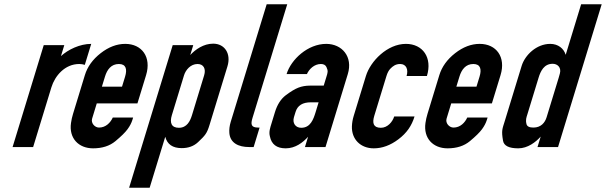

<svg xmlns="http://www.w3.org/2000/svg" viewBox="-20 -687 2870 897"><path d="M376.2 -384 406.2 -482C352.7 -482 298.5 -455.4 264.8 -425L280.3 -476H184.3L38.8 0H134.8L220.1 -279C236.5 -332.7 283 -388 350.4 -388C359.6 -388 368.7 -386.3 376.2 -384Z M442.6 -91C423 -91 403.9 -111.7 410.4 -133L432.1 -204H622.1L662.5 -336C688.4 -420.6 642.7 -482 565.1 -482C525.8 -482 487.5 -467.5 450.3 -438.5C413.1 -409.5 388.5 -375.3 376.5 -336L321.2 -155C316.9 -141 313.7 -126.8 311.7 -112.5C301.4 -41 347.3 6 414.9 6C457.6 6 492.3 -5.2 519.2 -27.5C546 -49.8 564.8 -68.3 575.6 -83C586.5 -97.7 594.1 -112.3 598.6 -127L602 -138H507C496.3 -114.3 474.5 -91 442.6 -91ZM535.4 -388C569.4 -388 574.7 -362.8 564.4 -329L550 -282H456L470.4 -329C480.5 -362.2 499.7 -388 535.4 -388Z M868.8 -430 882.8 -476H786.8L583.2 190H679.2L752 -48C761.2 -12.7 786.8 5 828.8 5C860.1 5 885.6 -4.3 905.4 -23C938.7 -54.6 946.6 -63.2 958.8 -103L1042.6 -377C1060.6 -436 1030 -483 976 -483C931.1 -483 892.9 -455.9 868.8 -430ZM902.9 -388C931.1 -388 943.1 -365.5 933.7 -335L876.9 -149C868.3 -121 853.1 -90 815.8 -90C780.8 -90 771.9 -113.1 782.9 -149L839.7 -335C847.6 -360.8 870.8 -388 902.9 -388Z M1321.9 -667H1225.9L1058 -118C1052.3 -99.3 1050.2 -81.8 1051.5 -65.5C1055.3 -18.8 1094.2 0 1144 0H1165L1192.8 -91H1185.8C1153 -91 1150.3 -105.7 1159.9 -137Z M1419.3 -48 1404.7 0H1500.7L1604.9 -341C1629.7 -422.2 1577.9 -482 1504 -482C1418.1 -482 1339.9 -409.5 1318.9 -341H1413.9C1424.3 -364.3 1448.2 -388 1479.3 -388C1491.9 -388 1500.5 -383.3 1505 -374C1514.1 -355 1510.9 -347.5 1504.9 -328L1492.4 -287H1428.4C1408.4 -287 1390.3 -283.8 1374 -277.5C1357.7 -271.2 1338.1 -259.3 1315.1 -242C1292.2 -224.7 1275.3 -198.3 1264.5 -163L1248 -109C1242.3 -90.3 1235.2 -70.7 1240.9 -50C1248.2 -12.7 1272.8 6 1314.8 6C1360.2 6 1395 -21.2 1419.3 -48ZM1432.5 -209H1468.5L1454.5 -163C1444.2 -129.4 1430.5 -90 1387.2 -90C1360.6 -90 1344.9 -111.9 1353.4 -140L1360.8 -164C1370.2 -194.9 1394.4 -209 1432.5 -209Z M1759.5 -90C1724.9 -90 1717.9 -111.1 1728.6 -146L1785.5 -332C1790 -346.7 1795.9 -357.8 1803.2 -365.5C1815.2 -378 1828.2 -388 1849.6 -388C1877.9 -388 1888.8 -362.5 1879.5 -332H1974.5C2000.8 -418 1955.2 -482 1876.3 -482C1789.3 -482 1710.6 -401.2 1689.5 -332L1632.6 -146C1627.5 -129.3 1624.7 -113 1624.1 -97C1622 -35.9 1665 6 1726.1 6C1765.5 6 1803.8 -8 1841 -36C1880.8 -65.9 1903.5 -99.8 1916.7 -143H1821.7C1814 -117.8 1790.7 -90 1759.5 -90Z M2098.6 -91C2079 -91 2059.9 -111.7 2066.4 -133L2088.1 -204H2278.1L2318.5 -336C2344.4 -420.6 2298.7 -482 2221.1 -482C2181.8 -482 2143.5 -467.5 2106.3 -438.5C2069.1 -409.5 2044.5 -375.3 2032.5 -336L1977.2 -155C1972.9 -141 1969.7 -126.8 1967.7 -112.5C1957.4 -41 2003.3 6 2070.9 6C2113.6 6 2148.3 -5.2 2175.2 -27.5C2202 -49.8 2220.8 -68.3 2231.6 -83C2242.5 -97.7 2250.1 -112.3 2254.6 -127L2258 -138H2163C2152.3 -114.3 2130.5 -91 2098.6 -91ZM2191.4 -388C2225.4 -388 2230.7 -362.8 2220.4 -329L2206 -282H2112L2126.4 -329C2136.5 -362.2 2155.7 -388 2191.4 -388Z M2550.5 -482C2486.6 -482 2432.6 -430 2417 -379L2338.4 -122C2326.7 -83.8 2321.8 -77.8 2330.1 -29.5C2334.2 -5.8 2357.9 6 2401.3 6C2445.5 6 2483.1 -23.1 2506.1 -49L2491.1 0H2587.1L2791 -667H2695L2622.9 -431C2614 -460.2 2587.8 -482 2550.5 -482ZM2595.9 -344.5C2594.1 -337.5 2592.2 -330.7 2590.2 -324L2533.6 -139C2525.9 -113.9 2507.3 -91 2471.9 -91C2453.3 -91 2442.6 -96.3 2439.8 -107C2434.6 -127.4 2439.2 -137.6 2443.9 -153L2496.2 -324C2505.6 -354.7 2521.5 -389 2562 -389C2584.7 -389 2603 -371.8 2595.9 -344.5Z"/></svg>

Font: Din Kursivschrift
Style: Eng
Weight: 400
Version: Version 1.089